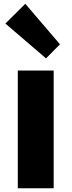

<svg xmlns="http://www.w3.org/2000/svg" viewBox="-20 -1007 383 1027"><path d="M267.1 -629.9V0H75.2V-629.9ZM115.2 -986.8 300.8 -770 226.1 -694.8 8.8 -880.9Z"/></svg>

Font: Sinkin Sans 800 Black
Style: Regular
Weight: 900
Designer: Keith Bates
Foundry: K-Type
Version: Sinkin Sans (version 1.0)  by Keith Bates   •   © 2014   www